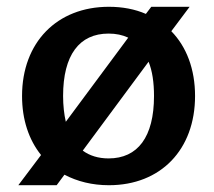

<svg xmlns="http://www.w3.org/2000/svg" viewBox="-20 -533 631 566"><path d="M166 -250C166 -371 214 -434 300 -434C322 -434 341 -430 358 -422L174 -174C169 -196 166 -222 166 -250ZM418 -351C429 -324 434 -290 434 -250C434 -129 386 -66 300 -66C270 -66 244 -74 224 -89ZM45 -250C45 -180 65 -121 101 -76L34 13H147L170 -18C208 2 252 13 301 13C454 13 555 -92 555 -250C555 -329 530 -395 485 -441L539 -513H426L410 -492C378 -506 341 -513 301 -513C148 -513 45 -408 45 -250Z"/></svg>

Font: Perun SemiBold
Style: Regular
Weight: 600
Foundry: Copyright (c) Stefan Peev, Context Ltd, 2016
Version: Version 1.089